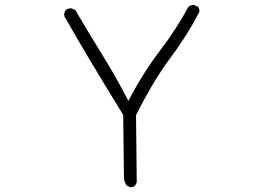

<svg xmlns="http://www.w3.org/2000/svg" viewBox="-20 -769 1040 776"><path d="M506.8 -12.7Q518.1 -12.7 525.9 -18.1L532.7 -32.2L529.8 -303.7Q601.1 -445.3 668 -534.2Q734.9 -623 785.6 -720.7Q786.1 -721.7 786.1 -724.9Q786.1 -728 784.9 -732.7Q783.7 -737.3 780.8 -741.2L765.1 -748.5Q764.2 -749 763.2 -749Q751 -749 741.7 -741.7Q690.9 -647.9 625.5 -563Q561 -478 510.7 -383.3L499 -361.3L487.3 -383.3Q440.9 -471.2 389.6 -553.7Q338.4 -636.2 284.7 -728L270 -734.9Q268.6 -735.4 266.4 -735.4Q264.2 -735.4 260.7 -734.9Q253.4 -733.9 246.6 -729.5L239.7 -715.3Q239.3 -713.9 239.3 -712.9Q239.3 -700.2 246.6 -692.4L247.1 -691.4Q322.8 -556.6 478 -304.7L481 -46.4Q483.9 -31.7 490.7 -20L504.4 -13.2Q505.9 -12.7 506.8 -12.7Z"/></svg>

Font: NaikaiFont
Style: ExtraLight
Weight: 200
Version: Version 1.89